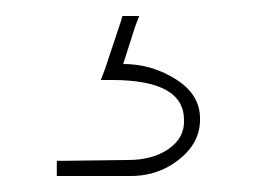

<svg xmlns="http://www.w3.org/2000/svg" viewBox="-20 -30 335 240"><path d="M131 -3 111 57 106 70H110H120Q210 70 210 120Q211 142 191 156Q171 170 140 170L61 171H51V190H60H140Q176 191 203 170Q230 149 230 120Q231 89 200.5 69.5Q170 50 134 50L149 3L154 -10H133Z"/></svg>

Font: Nordica Plus
Style: NordicaClassicUltraLight
Weight: 300
Version: Version 1